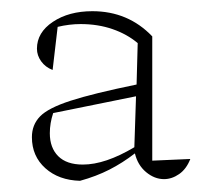

<svg xmlns="http://www.w3.org/2000/svg" viewBox="-20 -724 368 343"><path d="M123 -401Q85 -402 61 -423.5Q37 -445 37 -479Q37 -501 51.5 -516Q66 -531 106 -544Q146 -557 224 -573L226 -647Q207 -663 181 -672Q155 -681 124 -681Q104 -681 83 -676L74 -599Q61 -604 53.5 -614.5Q46 -625 46 -637Q46 -666 74.5 -685Q103 -704 145 -704Q209 -704 252 -659V-437L320 -440Q313 -422 300 -413Q287 -404 273 -404Q256 -404 241 -416.5Q226 -429 221 -450Q199 -433 175.5 -421Q152 -409 123 -401ZM69 -486Q69 -460 84 -445Q99 -430 128 -430Q168 -430 220 -461L223 -552L75 -522Q69 -504 69 -486Z"/></svg>

Font: Piazzolla SC Thin
Style: Regular
Weight: 100
Designer: Juan Pablo del Peral
Foundry: Huerta Tipografica
Version: Version 1.330